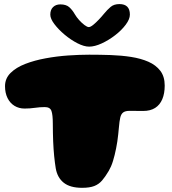

<svg xmlns="http://www.w3.org/2000/svg" viewBox="-20 -868 821 918"><path d="M372.5 30Q315 30 284.5 5.5Q254 -19 246.5 -63.5Q244.5 -76.5 242.5 -91Q240.5 -105.5 239 -121.5Q237.5 -137.5 236.2 -155Q235 -172.5 234.2 -192Q233.5 -211.5 233 -232.8Q232.5 -254 232.5 -277.5Q232.5 -319 226 -337.5Q219.5 -356 194.5 -356Q170.5 -356 147 -352.5Q123.5 -349 97.5 -349Q70.5 -349 49.2 -362Q28 -375 16 -399.2Q4 -423.5 4 -456Q4 -493 30.5 -519.2Q57 -545.5 101 -562.5Q145 -579.5 198.2 -589.2Q251.5 -599 306 -602.8Q360.5 -606.5 406.5 -606.5Q457.5 -606.5 509 -604.8Q560.5 -603 607 -595.8Q653.5 -588.5 689.5 -572.8Q725.5 -557 746.5 -529.5Q767.5 -502 767.5 -459Q767.5 -421 756 -393.8Q744.5 -366.5 721.8 -352Q699 -337.5 665 -337.5Q635.5 -337.5 625.5 -337.8Q615.5 -338 599.5 -338Q579.5 -338 569.2 -330.5Q559 -323 555 -305.8Q551 -288.5 548.5 -258.5Q547 -242 545.2 -225.2Q543.5 -208.5 541 -191.8Q538.5 -175 535.2 -158.8Q532 -142.5 528.2 -127.2Q524.5 -112 520.2 -98.2Q516 -84.5 510.8 -72.5Q505.5 -60.5 500 -51Q483.5 -23 468 -5Q452.5 13 430.5 21.5Q408.5 30 372.5 30ZM406 -645Q382 -645 350.2 -661.2Q318.5 -677.5 289 -702.2Q259.5 -727 240 -752.8Q220.5 -778.5 220.5 -798Q220.5 -821.5 233.8 -834.2Q247 -847 268.5 -847Q296 -847 311 -833.8Q326 -820.5 338 -799.5Q345.5 -786.5 358.2 -772.2Q371 -758 384 -748.2Q397 -738.5 404.5 -738.5Q412.5 -738.5 425.8 -749.2Q439 -760 453 -774.8Q467 -789.5 477 -802Q493 -821.5 509 -835Q525 -848.5 551 -848.5Q601 -848.5 601 -798Q601 -776.5 581.2 -750Q561.5 -723.5 530.8 -699.8Q500 -676 466.5 -660.5Q433 -645 406 -645Z"/></svg>

Font: Gluten Black
Style: Regular
Weight: 900
Designer: Tyler Finck
Foundry: Etcetera Type Company
Version: Version 1.300